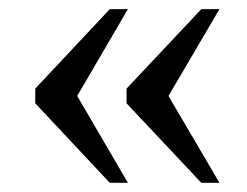

<svg xmlns="http://www.w3.org/2000/svg" viewBox="-20 -436 540 420"><path d="M57.1 -242.2 220.2 -416H259.8L148.9 -226.1L259.8 -36.1H220.2L57.1 -210ZM256.8 -242.2 420.4 -416H460L348.6 -226.1L460 -36.1H420.4L256.8 -210Z"/></svg>

Font: Liberation Serif
Style: Regular
Weight: 400
Designer: Steve Matteson
Foundry: Ascender Corporation
Version: Version 2.1.5